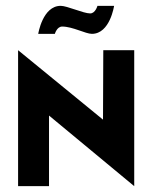

<svg xmlns="http://www.w3.org/2000/svg" viewBox="-20 -638 522 658"><path d="M193 -547C229 -547 273 -522 295 -522C357 -522 371 -618 371 -618H314C314 -618 307 -592 289 -592C266 -592 210 -618 188 -618C126 -618 111 -522 111 -522H168C168 -522 175 -547 193 -547ZM42 0H148V-242L440 0V-466H334L333 -228L42 -466Z"/></svg>

Font: Hussar Tani
Style: Bold
Weight: 700
Foundry: Cannot Into Space Fonts
Version: Version 0.92